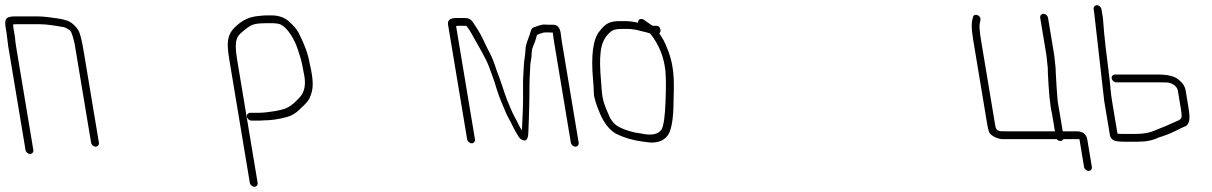

<svg xmlns="http://www.w3.org/2000/svg" viewBox="-53 -546 4653 737"><path d="M75 30 8.5 -369C6.8 -379.7 5.4 -391 4.5 -403L-1.2 -437C-2.1 -442.3 -2.6 -447.3 -2.9 -452C-0.3 -452.7 3.1 -453 7.4 -453H100.2C121.2 -453 151.3 -449.3 190.5 -442C197.5 -440.8 206 -436.4 216.2 -429C221.1 -423.9 226.9 -406.9 233.5 -378L296.7 2C298.1 9.9 306.3 17 314.2 17C322.2 17 328.1 9.9 326.7 2L268.6 -347C261.4 -390 254.8 -417.1 248.6 -428.3C238 -447.3 217.2 -464 200.5 -468.3L184.1 -472.5C180.2 -473.5 174.2 -474.5 166.1 -475.6C147.8 -477.9 116.5 -483 95.2 -483H2.4C-33.7 -483 -36.1 -469 -30.8 -437L-27.9 -420L-21.5 -369L45 30C46.3 37.9 54.6 45 62.5 45C70.4 45 76.3 37.9 75 30Z M936 156 856.9 -319C851 -354.3 850.5 -379.3 855.4 -394C857 -403.5 864.7 -413.9 878.6 -425.1C915.6 -455.1 918.2 -457 988 -457C1003.9 -457 1015.8 -455.5 1022.9 -452.5C1051.2 -440.6 1078.5 -392.4 1089.5 -358C1099.2 -327.9 1104.6 -315.3 1112.2 -270C1122.8 -225.5 1117.6 -192.7 1096.6 -171.5C1081.6 -156.4 1070.4 -142.9 1050.1 -132.9C1033.3 -122.9 972 -113 939.2 -113H907.2C899.3 -113 893.4 -105.9 894.7 -98C896 -90.1 904.3 -83 912.2 -83H944.2C949.5 -83 954.8 -83.3 960 -84C987.6 -84 1014.1 -88 1044.8 -96C1064.8 -100.5 1084.5 -112.1 1102.3 -131C1120.1 -146.9 1131.2 -159.9 1135.6 -169.9C1151.1 -204.8 1151.6 -232.6 1135.5 -304C1130 -337.2 1115.9 -376 1093.2 -420.3C1087.2 -431.9 1075.5 -445.9 1057.8 -462.3C1040.2 -478.8 1016.9 -487 988 -487H971.7C964.2 -487 954.7 -486.3 943.2 -485L926 -483C903 -479.1 881 -469.2 861.6 -453.1C821.5 -420.2 814.4 -393.9 826.9 -319L906 156C907.3 163.9 915.6 171 923.5 171C931.4 171 937.3 163.9 936 156Z M1757.7 4C1765.6 4 1771.5 -3.1 1770.2 -11L1697.7 -446C1700.3 -446.7 1702.6 -447 1704.6 -447H1736.6C1737.2 -447 1740.6 -442.6 1746.5 -433.9C1752.5 -425.2 1759.7 -412.9 1768.1 -397.2C1782.1 -371.2 1813.4 -321.1 1825.2 -286.9C1835.4 -257.1 1842.9 -241.3 1852.3 -208.2C1862.1 -174.1 1878 -140.1 1889.3 -112.5C1896.2 -95.7 1906.9 -80.3 1914.5 -62.9C1918.6 -53.5 1926.3 -39.7 1937.6 -21.5C1942 -14.5 1947.8 -10 1955.1 -8C1967.6 -3.3 1974.2 -13 1975 -37C1974.9 -37.8 1975.5 -52.1 1976.7 -80C1977.8 -104.3 1978.2 -136 1978.9 -160.5C1979.4 -178.2 1979.1 -249.3 1981.1 -265C1981.5 -288.5 1982.9 -305.3 1985.2 -315.4C1989.4 -333.3 1985.8 -349.7 1991.9 -363.9C1997.8 -377.4 2003.5 -393.5 2006.9 -408C2008.5 -415 2017.7 -415.3 2025.4 -418.6C2037.1 -423.6 2052.8 -421 2068.9 -421C2070 -410.3 2071.3 -400.3 2072.9 -391L2138.3 2C2139.7 9.9 2147.9 17 2155.8 17C2163.8 17 2169.7 9.9 2168.3 2L2102.9 -391C2101.4 -399.7 2100.2 -409.3 2099.1 -420C2095.6 -440.7 2086.2 -451 2070.9 -451H2054.9C2050.1 -451 2044.4 -451.2 2037.8 -451.7C2024.3 -452.7 2007.4 -444.5 1996.9 -441.5C1985.5 -438.3 1983.5 -423.3 1980.1 -412.5C1974.9 -396 1964.5 -376.7 1964.1 -355.4C1963.8 -336 1958.7 -314.3 1958.2 -300.3C1956.8 -266.8 1954.1 -252.1 1954.7 -207C1955.6 -142.8 1953.5 -115.8 1950.5 -45C1937.4 -65.3 1934.2 -76.7 1922.1 -98C1913.3 -113.5 1900 -146.7 1893.1 -163.2C1887.3 -177 1869.5 -233.4 1863.9 -248L1855.4 -270C1852.6 -277.3 1850 -285 1847.6 -293L1839.5 -315C1831.6 -336.7 1825.8 -343.2 1813.5 -369.2C1792.7 -412.7 1791.5 -417.1 1762.2 -461C1755.1 -471.7 1744.9 -477 1731.6 -477H1699.6C1674.9 -477 1664 -468.3 1666.9 -451L1740.2 -11C1741.5 -3.1 1749.7 4 1757.7 4Z M2443.9 -416C2476.2 -375.2 2495.2 -328.4 2501 -275.6C2503.5 -252 2503.8 -212.3 2501.7 -156.4C2499.7 -100.5 2494.7 -65 2486.9 -50C2475.2 -30.6 2449.8 -24.9 2410.7 -33C2375.9 -37.5 2346.4 -46.2 2322.4 -59C2304.3 -68.8 2290.9 -85.5 2282 -109C2255.4 -167.9 2258.8 -181.9 2254.1 -235C2249.9 -281.5 2249.3 -317.2 2252.2 -342C2254.9 -378.8 2268.6 -406.8 2293.4 -426C2301.2 -432 2314.3 -435 2332.7 -435H2353.7C2370.7 -435 2387.9 -432.5 2405.2 -427.5C2418.8 -423.6 2443.4 -419.3 2443.9 -416ZM2327.8 -465C2287.6 -465 2271.3 -456.2 2248.2 -426C2223.2 -396 2215 -333.3 2223.6 -238C2225.1 -220.7 2226.1 -203.8 2226.6 -187.5C2227.1 -171.2 2235.1 -145.1 2250.5 -109.1C2266 -73.2 2286 -47.8 2310.7 -33C2342.1 -17.6 2375.5 -7.6 2410.7 -3L2441.4 1C2475.4 3 2499.6 -8 2513.9 -32C2525.4 -53.7 2531.6 -92.9 2532.3 -149.5C2533.1 -213 2539.9 -277.1 2512.1 -350.2C2497.3 -389.2 2491.6 -397 2477.6 -418C2481.7 -421.3 2483.2 -426 2482.2 -432C2480.6 -442 2474.7 -447 2464.7 -447H2452.7C2449.9 -448.3 2442.7 -453 2431.4 -461L2418.9 -470C2408.2 -477.2 2394.6 -472.1 2396.8 -459C2376.1 -463 2361.3 -465 2352.3 -465Z M3767.3 -64 3712.7 -392C3706.9 -426.9 3705.4 -449.1 3708.2 -458.5C3711 -468 3711.3 -474.8 3709.2 -479C3703.2 -491.1 3684.8 -493.2 3681.9 -481C3676.2 -460.6 3674.3 -442.8 3682.6 -393L3737.3 -64C3738.7 -56 3740.7 -48 3743.3 -40C3748.4 -25 3776.4 -13.4 3792 -12H4003.4C4006.8 -7.3 4011.4 -5 4017.1 -5C4022.7 -5 4026.5 -7.3 4028.4 -12H4084.4C4087.1 -12 4089.1 -11.7 4090.6 -11L4108.2 95C4109.5 102.9 4117.8 110 4125.7 110C4133.6 110 4139.5 102.9 4138.2 95L4121.2 -7C4118.4 -30.3 4104.5 -42 4079.4 -42H4026.4L4015.2 -109C4012.5 -125.6 4006.4 -155.3 4005.7 -172L4004.1 -194C4002.6 -210.1 4001.9 -227.8 4001.1 -242L3999.9 -261C3999.1 -273.7 3999.4 -288.3 3997.1 -302L3993.9 -333L3969.8 -478C3968.5 -485.9 3960.2 -493 3952.3 -493C3944.4 -493 3938.5 -485.9 3939.8 -478L3963.9 -333L3967.1 -302C3969 -290.7 3969.7 -278.3 3969.3 -265L3970.4 -246C3971.2 -231.2 3972.1 -213 3973.7 -196L3975.4 -174L3980.8 -130C3982.6 -122.7 3984.1 -115.7 3985.2 -109L3996.4 -42H3806C3782 -42 3771.2 -41 3767.3 -64Z M4214.2 -245C4215.5 -237.1 4223.8 -230 4231.7 -230H4394.9C4405.6 -230 4416 -229.8 4426.1 -229.5C4443.6 -228.9 4465.2 -215.9 4468.1 -199L4479.2 -132C4482.7 -111.3 4483.5 -98.7 4481.8 -94.2C4477.8 -83.5 4456.7 -78.8 4445.1 -72.5C4437.2 -68.2 4414.3 -59.3 4381.9 -46C4361.1 -36.7 4337.9 -32 4308.7 -32H4256.7C4248.7 -32 4241.9 -32.3 4236.5 -33L4215.5 -159C4209.4 -195.9 4210.7 -206.5 4204.4 -256.3C4194.2 -337.1 4185.6 -403 4180.7 -476L4174.9 -511C4173.6 -518.9 4165.3 -526 4157.4 -526C4149.5 -526 4143.6 -518.9 4144.9 -511L4146.9 -499L4185.5 -159L4207.5 -27C4208.6 -20.3 4212.3 -14.5 4218.5 -9.5C4224.7 -4.5 4239.1 -2 4261.7 -2H4313.7C4347.3 -2 4372.8 -7.3 4393.8 -18C4416.4 -24.8 4438.6 -33 4457 -42.4C4475.3 -51.8 4488 -57.9 4495.1 -60.5C4517.3 -68.8 4514.4 -100.7 4509.2 -132L4498.1 -199C4495.5 -214.6 4486.1 -228.6 4470.1 -241C4455.3 -253.7 4428.6 -260 4389.9 -260H4226.7C4218.8 -260 4212.9 -252.9 4214.2 -245Z"/></svg>

Font: MewTooHand
Style: CondLta
Weight: 400
Designer: Mew Too, Robert Jablonski
Version: Version 0.77